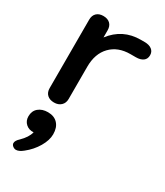

<svg xmlns="http://www.w3.org/2000/svg" viewBox="-202 -583 844 982"><g transform="rotate(30 220.0 -91.5)"><path d="M54 -43V-447Q54 -472 68.5 -486Q83 -500 108 -500Q134 -500 148.5 -486Q163 -472 163 -447V-405Q228 -490 334 -490H357Q384 -490 399.5 -478Q415 -466 415 -445Q415 -423 399.5 -411.5Q384 -400 357 -400H325Q252 -400 209 -355.5Q166 -311 166 -234V-43Q166 -19 150.5 -4.5Q135 10 110 10Q84 10 69 -4Q54 -18 54 -43ZM34 293Q34 278 53 261Q88 227 96 194Q69 196 50.5 179.5Q32 163 32 136Q32 104 53.5 86Q75 68 109 68Q146 68 167 90.5Q188 113 188 153Q188 188 164.5 228Q141 268 103 298Q80 317 62 317Q51 317 41 308Q34 301 34 293Z"/></g></svg>

Font: Kodchasan SemiBold
Style: Regular
Weight: 600
Version: Version 1.000; ttfautohint (v1.6)